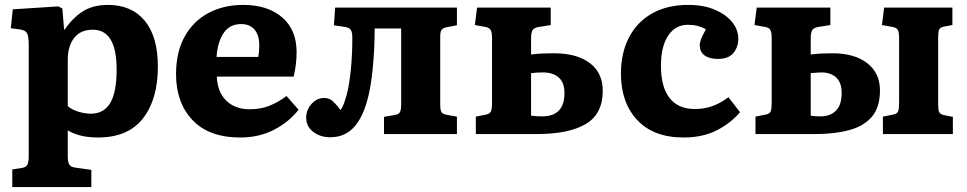

<svg xmlns="http://www.w3.org/2000/svg" viewBox="-20 -546 3937 782"><path d="M30 216V144L69 138Q84 136 90.5 126.5Q97 117 97 90V-362Q97 -399 90 -411Q83 -423 62 -426L24 -431L32 -508L218 -520L234 -511L241 -426H244Q274 -471 315.5 -498.5Q357 -526 420 -526Q516 -526 569.5 -461.5Q623 -397 623 -275Q623 -142 562.5 -64Q502 14 379 14Q304 14 256 -15V90Q256 114 262.5 124.5Q269 135 289 137L352 146V216ZM350 -83Q403 -83 429 -126.5Q455 -170 455 -263Q455 -425 358 -425Q308 -425 282 -391.5Q256 -358 256 -303V-114Q271 -100 298 -91.5Q325 -83 350 -83Z M959 14Q831 14 764 -57Q697 -128 697 -244Q697 -333 731.5 -396Q766 -459 828 -492.5Q890 -526 971 -526Q1070 -526 1129 -475.5Q1188 -425 1188 -334Q1188 -283 1176 -234H863Q866 -170 902 -135.5Q938 -101 997 -101Q1042 -101 1078 -115.5Q1114 -130 1147 -155L1196 -99Q1157 -49 1096 -17.5Q1035 14 959 14ZM862 -314H1032Q1036 -335 1036 -361Q1036 -402 1017 -425Q998 -448 962 -448Q915 -448 890.5 -411Q866 -374 862 -314Z M1325 13Q1284 13 1255.5 -9Q1227 -31 1227 -67Q1227 -98 1248.5 -122.5Q1270 -147 1301 -147Q1322 -147 1337 -132.5Q1352 -118 1367 -98Q1379 -112 1392 -160Q1402 -196 1408.5 -258.5Q1415 -321 1415 -391Q1415 -415 1409 -424Q1403 -433 1387 -436L1340 -443L1345 -515H1841V-443L1803 -436Q1785 -433 1779 -425Q1773 -417 1773 -398V-120Q1773 -98 1778 -89.5Q1783 -81 1801 -78L1841 -71V0H1544V-70L1589 -78Q1604 -80 1609 -89.5Q1614 -99 1614 -123V-430H1506Q1506 -361 1500.5 -294Q1495 -227 1486 -181Q1468 -86 1429 -36.5Q1390 13 1325 13Z M1918 0V-71L1958 -79Q1974 -82 1979 -91Q1984 -100 1984 -127V-390Q1984 -414 1978.5 -423.5Q1973 -433 1959 -436L1914 -444L1923 -515H2223V-444L2173 -436Q2156 -433 2149.5 -423.5Q2143 -414 2143 -390V-324Q2167 -327 2188 -328Q2209 -329 2236 -329Q2330 -329 2382.5 -289Q2435 -249 2435 -176Q2435 -82 2366 -41Q2297 0 2166 0ZM2188 -72Q2279 -72 2279 -167Q2279 -210 2255.5 -230.5Q2232 -251 2192 -251Q2164 -251 2143 -248V-75Q2163 -72 2188 -72Z M2764 14Q2642 14 2575.5 -57Q2509 -128 2509 -246Q2509 -330 2541.5 -393Q2574 -456 2635.5 -491Q2697 -526 2783 -526Q2846 -526 2891.5 -506.5Q2937 -487 2962 -456Q2987 -425 2987 -388Q2987 -354 2967 -330Q2947 -306 2904 -306Q2869 -306 2849.5 -320.5Q2830 -335 2830 -362Q2830 -373 2835.5 -387Q2841 -401 2855 -427Q2838 -436 2821.5 -440.5Q2805 -445 2781 -445Q2731 -445 2701.5 -401Q2672 -357 2672 -278Q2672 -192 2707 -147Q2742 -102 2810 -102Q2846 -102 2879 -113Q2912 -124 2947 -150L2994 -89Q2956 -44 2899 -15Q2842 14 2764 14Z M3057 0V-71L3097 -79Q3115 -82 3119 -92.5Q3123 -103 3123 -127V-390Q3123 -414 3118 -423.5Q3113 -433 3098 -436L3053 -444L3062 -515H3362V-444L3312 -436Q3293 -433 3287.5 -422Q3282 -411 3282 -390V-324Q3306 -327 3324.5 -328Q3343 -329 3370 -329Q3461 -329 3512.5 -288.5Q3564 -248 3564 -178Q3564 -109 3531 -70.5Q3498 -32 3438.5 -16Q3379 0 3300 0ZM3576 0V-71L3616 -79Q3634 -82 3638 -92.5Q3642 -103 3642 -127V-390Q3642 -414 3637 -423.5Q3632 -433 3617 -436L3572 -444L3581 -515H3859V-444L3826 -438Q3808 -435 3804.5 -424Q3801 -413 3801 -392V-121Q3801 -100 3805 -90Q3809 -80 3826 -77L3861 -70V0ZM3322 -72Q3361 -72 3384.5 -95Q3408 -118 3408 -167Q3408 -210 3385.5 -230.5Q3363 -251 3326 -251Q3313 -251 3304 -250Q3295 -249 3282 -248V-75Q3293 -73 3301 -72.5Q3309 -72 3322 -72Z"/></svg>

Font: Literata
Style: Bold
Weight: 700
Designer: Latin by Veronika Burian and Jose Scaglione. Greek by Irene Vlachou. Cyrillic by Vera Evstafieva.
Foundry: TypeTogether
Version: Version 3.103; ttfautohint (v1.8.4.7-5d5b);gftools[0.9.29]